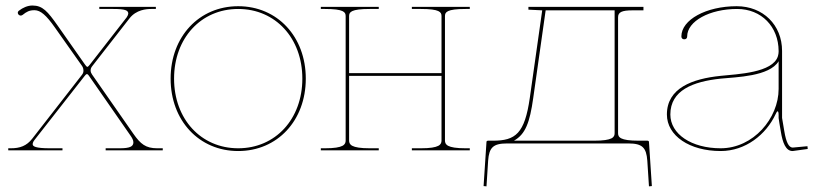

<svg xmlns="http://www.w3.org/2000/svg" viewBox="-20 -545 2970 696"><path d="M276.5 -273 97 -42.5C76.5 -16 52 -7.5 19.5 -7.5H10C10 -7.5 9.5 0 10 0H206.5V-7.5H160.5C108.5 -7.5 98.5 -14.5 98.5 -22C98.5 -24.5 99 -30 105 -37.5L285.5 -268C287.5 -270.5 292 -276.5 295 -276.5C298 -276.5 301.5 -272 303 -269.5L452 -55C459.5 -44.5 463.5 -36.5 463.5 -29C463.5 -13.5 450 -7.5 413.5 -7.5H363V0H570V-7.5H550C508 -7.5 489.5 -23 463.5 -60L314 -274.5C311 -279 308.5 -283.5 308.5 -289.5C308.5 -296.5 311 -301 315 -306L449.5 -478.5C474 -510 511 -512.5 528.5 -512.5H545V-520H340V-512.5H390.5C434 -512.5 445 -507.5 445 -495.5C445 -493 442.5 -486.5 439.5 -482.5L305.5 -310.5C303.5 -308 299 -302.5 296.5 -302.5C294 -302.5 289 -310 287 -312.5L189.5 -451.5C152.5 -504 134.5 -525 97.5 -525C80 -525 62.5 -517 49 -506.5C46 -504.5 44.5 -501.5 44.5 -498.5C44.5 -493 50 -488.5 55 -488.5C57 -488.5 60 -489.5 62 -491C76.5 -502.5 86 -508 105 -508C127.5 -508 148.5 -488.5 178.5 -446L277 -306.5C281 -301 282.5 -295 282.5 -288C282.5 -282 280 -277.5 276.5 -273Z M843.5 -522.5C701.5 -522.5 598.5 -412 598.5 -260C598.5 -108 701.5 2.5 843.5 2.5C985.5 2.5 1088.5 -108 1088.5 -260C1088.5 -412 985.5 -522.5 843.5 -522.5ZM843.5 -512.5C978.5 -512.5 1076 -406.5 1076 -260C1076 -113.5 978.5 -7.5 843.5 -7.5C708.5 -7.5 611 -113.5 611 -260C611 -406.5 708.5 -512.5 843.5 -512.5Z M1143 -520V-512.5H1158C1226.5 -512.5 1233 -501 1233 -486.5V-36C1233 -21.5 1226.5 -7.5 1158 -7.5H1143V0H1353V-7.5H1320.5C1252 -7.5 1245.5 -21.5 1245.5 -36V-270H1580.5V-36C1580.5 -21.5 1574 -7.5 1505.5 -7.5H1473V0H1683V-7.5H1668C1599.5 -7.5 1593 -21.5 1593 -36V-486.5C1593 -501 1599.5 -512.5 1668 -512.5H1683V-520H1473V-512.5H1505.5C1574 -512.5 1580.5 -501 1580.5 -486.5V-280H1245.5V-486.5C1245.5 -501 1252 -512.5 1320.5 -512.5H1353V-520Z M2208 -507.5V-62.5C2208 -48 2201.5 -35 2133 -35H1843C1884.5 -58 1900.5 -100.5 1913 -190L1958 -507.5ZM1895.5 -520V-510L1945.5 -507.5L1900.5 -190C1882 -61 1849 -35 1767 -35H1748.5C1747 -35 1743.5 -34 1743.5 -30.5L1733 129.5L1743.5 130.5L1749.5 37.5C1753 -10 1767.5 -25 1818 -25H2258C2308.5 -25 2323 -10 2326.5 37.5L2332.5 130.5L2343 129.5L2332.5 -30.5C2332.5 -34 2329 -35 2327.5 -35H2295.5C2227 -35 2220.5 -48 2220.5 -62.5V-482.5C2220.5 -501 2234.5 -507.5 2273 -507.5H2312.5V-520Z M2802.5 -323V-222.5C2802.5 -116.5 2711 -7.5 2592.5 -7.5C2486.5 -7.5 2410 -59 2410 -130C2410 -217.5 2492 -249.5 2593 -260C2648 -265.5 2769 -267.5 2802.5 -323ZM2650.5 -522.5C2540 -522.5 2450 -473.5 2450 -413C2450 -406.5 2454 -402.5 2460.5 -402.5C2467 -402.5 2471 -406.5 2471 -413C2471 -468 2552 -512.5 2652 -512.5C2740.5 -512.5 2802 -448 2802.5 -360.5V-357.5C2802.5 -352.5 2801.5 -347 2800 -341.5C2781.5 -281 2654 -276.5 2592 -270C2490 -259.5 2397.5 -226 2397.5 -130C2397.5 -53 2479.5 2.5 2592.5 2.5C2682.5 2.5 2757 -57 2791.5 -131C2794.5 -138 2797 -141.5 2799 -141.5C2801 -141.5 2802.5 -137 2802.5 -128V-117C2802.5 -113 2808 -83.5 2810.5 -68C2817 -27.5 2828.5 2.5 2853 2.5H2853.5L2908 -5L2907 -15L2853.5 -10C2839.5 -10.5 2830 -28 2823 -70L2815 -117.5V-360.5C2815 -454.5 2746 -522.5 2650.5 -522.5Z"/></svg>

Font: Znikomit
Style: Regular
Weight: 100
Designer: gluk
Foundry: gluk
Version: Version 0.55